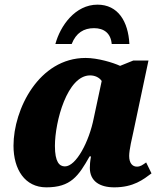

<svg xmlns="http://www.w3.org/2000/svg" viewBox="-20 -795 724 825"><path d="M218 -606H288C307 -654 340 -674 384 -674C427 -674 456 -652 460 -606H536C531 -703 487 -775 399 -775C303 -775 239 -684 218 -606ZM179 10C284 10 317 -38 365 -123H371C367 -102 366 -85 366 -74C366 -16 409 10 471 10C554 10 596 -24 631 -50L608 -97C592 -86 584 -79 568 -79C550 -79 535 -93 535 -125C535 -151 548 -206 553 -228L618 -535H553L496 -512C466 -526 400 -546 348 -546C147 -546 38 -325 38 -169C38 -67 87 10 179 10ZM259 -80C235 -80 216 -99 216 -168C216 -273 269 -471 367 -471C387 -471 406 -463 417 -447L383 -288C363 -186 307 -80 259 -80Z"/></svg>

Font: Noto Serif SemiCondensed Black
Style: Italic
Weight: 900
Width: 4
Italic angle: -12°
Designer: Monotype Design Team
Foundry: Monotype Imaging Inc.
Version: Version 2.014